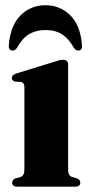

<svg xmlns="http://www.w3.org/2000/svg" viewBox="-20 -696 337 716"><path d="M234 -455V-63.5Q234 -41.5 248.5 -36L266.5 -31Q279.5 -26 279.5 -15Q279.5 0 260.5 0H44.5Q25.5 0 25.5 -15Q25.5 -25.5 38 -31L57 -36Q71 -41.5 71 -63.5V-372Q71 -387.5 58.5 -390.5L36.5 -391.5Q24 -395.5 24 -405.5Q24 -416 41 -422L182 -465.5Q194 -469.5 201 -471.2Q208 -473 216 -473Q234 -473 234 -455ZM149 -584Q114.5 -584 88.8 -568.8Q63 -553.5 44 -518.5Q37 -507.5 27.5 -507.5Q11 -507.5 13 -528.5Q19 -601.5 57 -639Q95 -676.5 149 -676.5Q204 -676.5 242 -639Q280 -601.5 285.5 -528.5Q288 -507.5 271 -507.5Q262 -507.5 255 -518.5Q236.5 -551.5 211.8 -567.8Q187 -584 149 -584Z"/></svg>

Font: Fraunces 72pt S000
Style: Bold
Weight: 700
Version: Version 1.000; ttfautohint (v1.8.3)